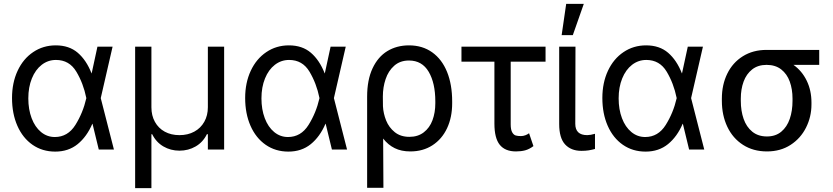

<svg xmlns="http://www.w3.org/2000/svg" viewBox="-20 -771 4293 990"><path d="M42 -265.6Q42 -344.2 70.8 -406Q99.6 -467.8 151.1 -502.4Q202.6 -537.1 267.6 -537.1Q336.4 -537.1 380.9 -499Q425.3 -460.9 452.1 -392.6H452.6L482.4 -530.3H560.5L499.5 -265.1L567.4 0H489.3L457 -132.8H456.1Q427.7 -66.4 380.4 -27.8Q333 10.7 264.6 10.7Q198.2 10.7 147.7 -24.4Q97.2 -59.6 69.6 -122.3Q42 -185.1 42 -265.6ZM262.7 -64.5Q329.6 -64.5 368.7 -126.7Q407.7 -189 424.8 -263.7L425.3 -265.1L424.8 -266.6Q409.7 -341.3 373.5 -401.6Q337.4 -461.9 268.6 -461.9Q227.5 -461.9 195.1 -436.8Q162.6 -411.6 144.3 -366.5Q126 -321.3 126 -263.7Q126 -207 143.1 -161.6Q160.2 -116.2 191.4 -90.3Q222.7 -64.5 262.7 -64.5Z M676.8 -530.3H760.7V-217.8Q760.7 -175.3 778.8 -142.6Q796.9 -109.9 829.6 -92Q862.3 -74.2 905.3 -74.2Q948.7 -74.2 981.9 -92.3Q1015.1 -110.4 1033.4 -143.1Q1051.8 -175.8 1051.8 -217.8V-530.3H1135.7V0H1051.8V-79.1H1046.9Q1026.4 -37.6 988.8 -15.9Q951.2 5.9 905.3 5.9Q859.9 5.9 822.5 -15.9Q785.2 -37.6 764.6 -79.1H760.7V199.2H676.8Z M1244.1 -265.6Q1244.1 -344.2 1272.9 -406Q1301.8 -467.8 1353.3 -502.4Q1404.8 -537.1 1469.7 -537.1Q1538.6 -537.1 1583 -499Q1627.4 -460.9 1654.3 -392.6H1654.8L1684.6 -530.3H1762.7L1701.7 -265.1L1769.5 0H1691.4L1659.2 -132.8H1658.2Q1629.9 -66.4 1582.5 -27.8Q1535.2 10.7 1466.8 10.7Q1400.4 10.7 1349.9 -24.4Q1299.3 -59.6 1271.7 -122.3Q1244.1 -185.1 1244.1 -265.6ZM1464.8 -64.5Q1531.7 -64.5 1570.8 -126.7Q1609.9 -189 1627 -263.7L1627.4 -265.1L1627 -266.6Q1611.8 -341.3 1575.7 -401.6Q1539.6 -461.9 1470.7 -461.9Q1429.7 -461.9 1397.2 -436.8Q1364.7 -411.6 1346.4 -366.5Q1328.1 -321.3 1328.1 -263.7Q1328.1 -207 1345.2 -161.6Q1362.3 -116.2 1393.6 -90.3Q1424.8 -64.5 1464.8 -64.5Z M2088.9 -537.1Q2158.2 -537.1 2208.5 -501.2Q2258.8 -465.3 2285.2 -400.1Q2311.5 -335 2311.5 -248V-238.3Q2311.5 -166 2285.2 -109.9Q2258.8 -53.7 2210 -22Q2161.1 9.8 2095.7 9.8Q2049.3 9.8 2015.1 -7.1Q1981 -23.9 1955.6 -56.6L1957 197.3H1873V-272.5Q1873 -358.9 1900.9 -418.5Q1928.7 -478 1977.3 -507.6Q2025.9 -537.1 2088.9 -537.1ZM1954.6 -223.1Q1956.5 -186 1970.9 -149.9Q1985.4 -113.8 2015.4 -89.6Q2045.4 -65.4 2090.8 -65.4Q2134.8 -65.4 2165 -88.6Q2195.3 -111.8 2210 -151.1Q2224.6 -190.4 2224.6 -238.3V-248Q2224.6 -342.8 2190.4 -400.9Q2156.2 -459 2088.9 -459Q2043 -459 2012.7 -432.1Q1982.4 -405.3 1968.3 -363Q1954.1 -320.8 1954.1 -273.4Z M2793 -453.1H2613.3V-129.9Q2613.3 -102.1 2621.1 -88.6Q2628.9 -75.2 2639.6 -72.3Q2650.4 -69.3 2666 -69.3Q2677.7 -69.3 2689.2 -73.7Q2700.7 -78.1 2708 -84L2730.5 -17.6Q2709 -1.5 2687.7 4.2Q2666.5 9.8 2640.6 9.8Q2584.5 9.8 2556.9 -24.4Q2529.3 -58.6 2529.3 -133.8V-453.1H2359.4V-530.3H2793Z M2947.3 -530.3 2946.3 -132.8Q2946.3 -74.2 3007.8 -74.2Q3023.9 -74.2 3047.9 -81.1V-2.9Q3031.7 1.5 3015.6 4.2Q2999.5 6.8 2977.5 6.8Q2924.8 6.8 2894 -26.1Q2863.3 -59.1 2863.3 -131.8V-530.3ZM2899.4 -751H2990.2L2933.6 -589.8H2876Z M3085.9 -265.6Q3085.9 -344.2 3114.7 -406Q3143.6 -467.8 3195.1 -502.4Q3246.6 -537.1 3311.5 -537.1Q3380.4 -537.1 3424.8 -499Q3469.2 -460.9 3496.1 -392.6H3496.6L3526.4 -530.3H3604.5L3543.5 -265.1L3611.3 0H3533.2L3501 -132.8H3500Q3471.7 -66.4 3424.3 -27.8Q3377 10.7 3308.6 10.7Q3242.2 10.7 3191.7 -24.4Q3141.1 -59.6 3113.5 -122.3Q3085.9 -185.1 3085.9 -265.6ZM3306.6 -64.5Q3373.5 -64.5 3412.6 -126.7Q3451.7 -189 3468.8 -263.7L3469.2 -265.1L3468.8 -266.6Q3453.6 -341.3 3417.5 -401.6Q3381.3 -461.9 3312.5 -461.9Q3271.5 -461.9 3239 -436.8Q3206.5 -411.6 3188.2 -366.5Q3169.9 -321.3 3169.9 -263.7Q3169.9 -207 3187 -161.6Q3204.1 -116.2 3235.4 -90.3Q3266.6 -64.5 3306.6 -64.5Z M3932.6 -513.7H4204.1V-436.5H4071.3Q4115.2 -405.3 4139.6 -355Q4164.1 -304.7 4164.1 -242.2V-232.4Q4164.1 -168.9 4136.2 -113.3Q4108.4 -57.6 4056.4 -23.9Q4004.4 9.8 3934.6 9.8Q3863.8 9.8 3811 -24.2Q3758.3 -58.1 3730.2 -117.4Q3702.1 -176.8 3702.1 -251V-262.7Q3702.1 -334 3730 -391.1Q3757.8 -448.2 3810.3 -481Q3862.8 -513.7 3932.6 -513.7ZM3934.6 -67.4Q3979 -67.4 4008.5 -92Q4038.1 -116.7 4052.2 -158.2Q4066.4 -199.7 4066.4 -251V-262.7Q4066.4 -311 4052.2 -350.3Q4038.1 -389.6 4008.1 -413.1Q3978 -436.5 3932.6 -436.5Q3888.2 -436.5 3858.4 -413.1Q3828.6 -389.6 3814.2 -350.3Q3799.8 -311 3799.8 -262.7V-251Q3799.8 -199.7 3814.2 -158.2Q3828.6 -116.7 3858.9 -92Q3889.2 -67.4 3934.6 -67.4Z"/></svg>

Font: Pretendard GOV
Style: Regular
Weight: 400
Designer: Base glyphs from Inter by Rasmus Andersson; Hangeul glyphs from Noto Sans CJK(Source Han Sans) by Jang Soo-young and Kan
Foundry: Kil Hyung-jin
Version: Version 1.309